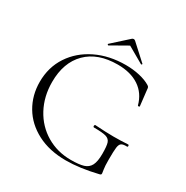

<svg xmlns="http://www.w3.org/2000/svg" viewBox="-180 -940 1072 1104"><g transform="rotate(30 356.5 -388.0)"><path d="M49 -305Q49 -402 98.5 -477Q148 -552 234.5 -594Q321 -636 430 -636Q479 -636 522.5 -626Q566 -616 595 -598Q602 -593 603.5 -589.5Q605 -586 605.5 -581.5Q606 -577 606 -575L618 -470Q618 -467 612.5 -466.5Q607 -466 606 -469Q587 -540 531 -577.5Q475 -615 389 -615Q257 -615 184 -542Q111 -469 111 -340Q111 -244 152 -167.5Q193 -91 265.5 -48Q338 -5 428 -5Q482 -5 511.5 -14Q541 -23 554.5 -49Q568 -75 568 -126Q568 -178 561 -198.5Q554 -219 531 -226Q508 -233 451 -233Q445 -233 445 -241Q445 -244 446.5 -246.5Q448 -249 450 -249Q527 -244 574 -244Q619 -244 670 -247Q672 -247 673.5 -244.5Q675 -242 675 -240Q675 -233 670 -233Q644 -234 633 -226.5Q622 -219 619 -196Q616 -173 616 -116Q616 -71 619.5 -52Q623 -33 623 -28Q623 -22 621 -20Q619 -18 612 -16Q495 12 404 12Q295 12 214.5 -30Q134 -72 91.5 -144Q49 -216 49 -305ZM395 -788Q401 -788 406 -783L508 -690Q509 -690 509 -688Q509 -686 506.5 -684Q504 -682 503 -683L395 -745L286 -683Q284 -682 281 -685.5Q278 -689 280 -690L383 -783Q388 -788 395 -788Z"/></g></svg>

Font: Cormorant Unicase Light
Style: Regular
Weight: 300
Designer: Christian Thalmann (Catharsis Fonts)
Foundry: Catharsis Fonts
Version: Version 4.000